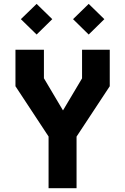

<svg xmlns="http://www.w3.org/2000/svg" viewBox="-20 -992 660 1012"><path d="M236 0H383.5V-272L558.5 -537.5V-730H412.5V-579L312 -410L211.5 -579.5V-730H61.5V-537.5L236 -272.5ZM173 -810 255.5 -891 173 -971.5 90 -891ZM447.5 -810 530 -891 447.5 -971.5 365 -891Z"/></svg>

Font: Monaspace Krypton
Style: Bold
Weight: 700
Designer: Riley Cran & the Lettermatic Team
Foundry: Lettermatic
Version: Version 1.200 (Monaspace Krypton)